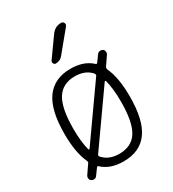

<svg xmlns="http://www.w3.org/2000/svg" viewBox="-186 -856 872 970"><g transform="rotate(-30 250.0 -371.0)"><path d="M266.6 -724.6Q288.1 -754.9 324.2 -754.9Q335 -754.9 339.4 -745.1Q343.8 -735.4 336.9 -726.6L241.2 -610.4Q226.6 -590.8 199.2 -589.8Q191.4 -589.8 187 -597.7Q182.6 -605.5 186.5 -612.3ZM249 -486.3Q177.7 -486.3 144 -433.1Q110.4 -379.9 110.4 -259.8Q110.4 -183.6 124 -132.8Q125 -130.9 127.4 -130.4Q129.9 -129.9 130.9 -131.8L343.8 -433.6Q348.6 -439.5 342.8 -448.2Q309.6 -486.3 249 -486.3ZM374 -386.7Q373 -388.7 371.1 -389.2Q369.1 -389.6 367.2 -387.7L154.3 -85.9Q149.4 -80.1 155.3 -72.3Q189.5 -34.2 249 -34.2Q321.3 -34.2 354.5 -86.9Q387.7 -139.6 387.7 -259.8Q387.7 -335.9 374 -386.7ZM53.7 -21.5 87.9 -71.3Q92.8 -77.1 88.9 -85.9Q58.6 -150.4 58.6 -259.8Q58.6 -398.4 106.4 -464.4Q154.3 -530.3 249 -530.3Q326.2 -530.3 371.1 -488.3Q377 -482.4 381.8 -489.3L408.2 -525.4Q413.1 -532.2 422.4 -533.7Q431.6 -535.2 439.5 -530.3Q447.3 -525.4 448.2 -515.6Q449.2 -505.9 444.3 -499L410.2 -449.2Q406.2 -443.4 409.2 -433.6Q439.5 -369.1 439.5 -259.8Q439.5 -121.1 392.1 -55.7Q344.7 9.8 249 9.8Q171.9 9.8 127 -32.2Q121.1 -38.1 116.2 -31.2L89.8 4.9Q85 11.7 76.2 13.2Q67.4 14.6 59.6 9.8Q51.8 4.9 50.3 -4.4Q48.8 -13.7 53.7 -21.5Z"/></g></svg>

Font: Rounded-X Mgen+ 2m light
Style: Regular
Weight: 200
Designer: [Source Han Sans]
Ryoko NISHIZUKA  (kana & ideographs); Paul D. Hunt (Latin, Greek & Cyrillic); Wenlong ZHANG  (bopomofo
Version: Version 1.059.20150602